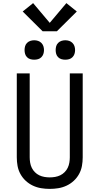

<svg xmlns="http://www.w3.org/2000/svg" viewBox="-20 -1207 640 1235"><path d="M300 8Q272 8 244.5 3.5Q217 -1 191.5 -13Q166 -25 145.5 -44Q125 -63 111.5 -87.5Q98 -112 93 -139.5Q88 -167 88 -195V-735H171V-195Q171 -178 174 -160.5Q177 -143 184.5 -127.5Q192 -112 204.5 -99.5Q217 -87 232.5 -79.5Q248 -72 265.5 -69Q283 -66 300 -66Q317 -66 334.5 -69Q352 -72 367.5 -79.5Q383 -87 395.5 -99.5Q408 -112 415.5 -127.5Q423 -143 426 -160.5Q429 -178 429 -195V-735H512V-195Q512 -167 507 -139.5Q502 -112 488.5 -87.5Q475 -63 454.5 -44Q434 -25 408.5 -13Q383 -1 355.5 3.5Q328 8 300 8ZM400 -823Q387 -823 375 -826.5Q363 -830 354 -839Q345 -848 341.5 -860Q338 -872 338 -885Q338 -898 341.5 -910Q345 -922 354 -931Q363 -940 375 -944Q387 -948 400 -948Q413 -948 425 -944Q437 -940 446 -931Q455 -922 459 -910Q463 -898 463 -885Q463 -872 459 -860Q455 -848 446 -839Q437 -830 425 -826.5Q413 -823 400 -823ZM200 -823Q187 -823 175 -826.5Q163 -830 154 -839Q145 -848 141.5 -860Q138 -872 138 -885Q138 -898 141.5 -910Q145 -922 154 -931Q163 -940 175 -944Q187 -948 200 -948Q213 -948 225 -944Q237 -940 246 -931Q255 -922 259 -910Q263 -898 263 -885Q263 -872 259 -860Q255 -848 246 -839Q237 -830 225 -826.5Q213 -823 200 -823ZM346 -1006H254L126 -1133L193 -1187L300 -1060L407 -1187L474 -1133Z"/></svg>

Font: Zed Mono Extended
Style: Regular
Weight: 400
Width: 7
Monospace: yes
Designer: Belleve Invis
Foundry: Belleve Invis
Version: Version 1.0.0; ttfautohint (v1.8.4)